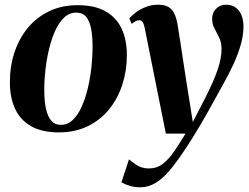

<svg xmlns="http://www.w3.org/2000/svg" viewBox="-20 -549 1058 815"><path d="M310 -527Q381.5 -527 427.5 -501.2Q473.5 -475.5 496 -428Q518.5 -380.5 518.5 -314.5Q518.5 -249.5 499.5 -190.5Q480.5 -131.5 443.8 -85.8Q407 -40 353 -13.5Q299 13 229.5 13Q158.5 13 112.5 -13Q66.5 -39 44.2 -86.8Q22 -134.5 22 -198Q21.5 -265 40.8 -324.5Q60 -384 97.2 -429.5Q134.5 -475 188 -501Q241.5 -527 310 -527ZM303 -495.5Q274 -495.5 251.8 -474.2Q229.5 -453 213.8 -417.5Q198 -382 187.8 -338.8Q177.5 -295.5 172.5 -250Q167.5 -204.5 168 -165Q168 -121 175 -88.2Q182 -55.5 197.2 -37.2Q212.5 -19 238 -19Q267 -19 289.2 -40.2Q311.5 -61.5 327.2 -97.2Q343 -133 353.2 -176.5Q363.5 -220 368.2 -265Q373 -310 373 -350Q373 -393 367 -425.8Q361 -458.5 346.2 -477Q331.5 -495.5 303 -495.5ZM594 -431.5Q590.5 -449 585 -456Q579.5 -463 571.5 -463Q563 -463 555.5 -459Q548 -455 539 -447.5L529 -470.5Q540.5 -484.5 559 -498Q577.5 -511.5 601.2 -520.2Q625 -529 652.5 -529Q679.5 -529 696 -518.8Q712.5 -508.5 721.2 -488.8Q730 -469 734.5 -440Q739.5 -409.5 745.5 -370.2Q751.5 -331 758 -288Q764.5 -245 771 -203Q777.5 -161 783.5 -125L798.5 -31L849 -129Q868 -166 881.5 -196.8Q895 -227.5 903.8 -253.2Q912.5 -279 916.5 -301Q920.5 -323 920.5 -342.5Q920 -369 910.2 -389.5Q900.5 -410 890.5 -428.5Q880.5 -447 880.5 -469Q880.5 -495.5 897.5 -512.2Q914.5 -529 939 -529Q965.5 -529 981.8 -516Q998 -503 1005.8 -482.5Q1013.5 -462 1013.5 -437.5Q1013.5 -399.5 1001.8 -358.5Q990 -317.5 970 -274.2Q950 -231 924 -185.5Q908.5 -157.5 893.2 -129.8Q878 -102 862.5 -74.2Q847 -46.5 830.5 -18.5Q814 9.5 795.5 39Q777 68.5 755.5 100Q726 144 697.8 177Q669.5 210 639.5 228Q609.5 246 575 246Q550.5 246 531.2 240Q512 234 495.5 225L527.5 127.5Q538 137 560.2 151.5Q582.5 166 611.5 166Q645.5 166 670.8 146.8Q696 127.5 719 94Q742 60.5 767.5 18H684Z"/></svg>

Font: Merriweather 120pt
Style: Bold Italic
Weight: 700
Italic angle: -7.8°
Version: Version 2.101